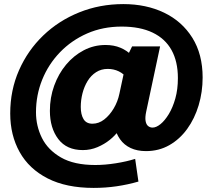

<svg xmlns="http://www.w3.org/2000/svg" viewBox="-20 -722 1051 939"><path d="M30 -167Q30 -281 73 -378.5Q116 -476 191.5 -548.5Q267 -621 367.5 -661.5Q468 -702 583 -702Q695 -702 782.5 -660Q870 -618 920.5 -537.5Q971 -457 971 -343Q971 -272 951.5 -207Q932 -142 895.5 -91.5Q859 -41 808 -12Q757 17 694 17Q651 17 619 2Q587 -13 567.5 -40.5Q548 -68 540 -103L559 -82Q544 -60 517.5 -38.5Q491 -17 457 -2.5Q423 12 385 12Q306 12 265 -42Q224 -96 224 -180Q224 -245 245 -303Q266 -361 303 -405.5Q340 -450 389.5 -476Q439 -502 496 -502Q537 -502 569 -488.5Q601 -475 626 -450L606 -335Q586 -361 561 -373Q536 -385 507 -385Q475 -385 450 -369Q425 -353 408.5 -326Q392 -299 383.5 -266Q375 -233 375 -199Q375 -162 388.5 -139.5Q402 -117 432 -117Q463 -117 489.5 -137.5Q516 -158 536 -191.5Q556 -225 564 -264L604 -450L626 -495H763L695 -176Q689 -148 692 -130.5Q695 -113 704.5 -105.5Q714 -98 726 -98Q744 -98 765 -115Q786 -132 805.5 -164Q825 -196 837.5 -240.5Q850 -285 850 -340Q850 -421 819 -477Q788 -533 726.5 -562.5Q665 -592 575 -592Q483 -592 406.5 -558.5Q330 -525 273.5 -466.5Q217 -408 186.5 -332.5Q156 -257 156 -173Q156 -106 185 -47.5Q214 11 278 48Q342 85 446 85Q493 85 546.5 76.5Q600 68 641 55L657 166Q605 181 550.5 189Q496 197 438 197Q304 197 213 150.5Q122 104 76 21.5Q30 -61 30 -167Z"/></svg>

Font: Radio Canada
Style: Italic
Weight: 400
Italic angle: -12°
Designer: Charles Daoud, Etienne Aubert Bonn, Alexandre Saumier Demers, Jacques Le Bailly
Foundry: Radio-Canada
Version: Version 2.104;gftools[0.9.28.dev5+ged2979d]